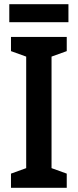

<svg xmlns="http://www.w3.org/2000/svg" viewBox="-20 -889 368 909"><path d="M304 -869H24V-784H304ZM296 0V-67L224 -93V-621L296 -647V-714H32V-647L104 -621V-93L32 -67V0Z"/></svg>

Font: Noto Sans Arabic UI Cn SmBd
Style: Regular
Weight: 600
Width: 3
Designer: Monotype Design Team, Nadine Chahine and Nizar Qandah
Foundry: Monotype Imaging Inc.
Version: Version 2.010